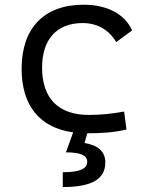

<svg xmlns="http://www.w3.org/2000/svg" viewBox="-20 -547 626 802"><path d="M242.2 234.4C362.8 234.4 419.9 201.2 419.9 131.8C419.9 87.4 392.1 60.1 333 50.3L344.7 9.8C398.4 9.8 455.1 6.8 508.3 -5.9L498.5 -81.1C451.2 -72.3 401.4 -66.9 351.1 -66.9C224.6 -66.9 155.8 -135.7 155.8 -264.6C155.8 -383.3 217.8 -450.7 325.2 -450.7C383.3 -450.7 434.1 -424.8 465.3 -371.1L531.7 -419.9C501.5 -488.3 427.7 -527.3 329.1 -527.3C163.1 -527.3 70.3 -428.7 70.3 -259.8C70.3 -105 146.5 -13.2 285.6 5.9L255.4 89.4C316.4 89.4 344.2 101.6 344.2 128.9C344.2 158.7 312 172.4 242.2 172.4Z"/></svg>

Font: Cascadia Code SemiLight
Style: Regular
Weight: 350
Monospace: yes
Designer: Aaron Bell
Foundry: Saja Typeworks
Version: Version 2404.023